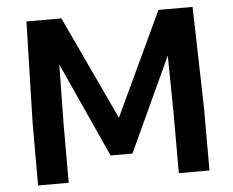

<svg xmlns="http://www.w3.org/2000/svg" viewBox="-51 -771 1011 832"><g transform="rotate(-5 454.5 -355.0)"><path d="M81.5 1.5V-269L93.3 -710.9H245.1L456.1 -260.3L667.5 -710.9H815.9L827.1 -271.5V1.5H693.8V-254.9L690.4 -510.3L501 -100.6H405.8L218.8 -512.7L214.8 -253.4V1.5Z"/></g></svg>

Font: Comme SemiBold
Style: Regular
Weight: 600
Version: Version 1.000;gftools[0.9.27]